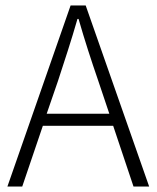

<svg xmlns="http://www.w3.org/2000/svg" viewBox="-20 -679 570 699"><path d="M7 0 237 -659H292L523 0H466L392 -221H136L61 0ZM191 -384 150 -265H378L338 -384Q318 -442 300.5 -496.5Q283 -551 266 -610H262Q245 -551 227.5 -496.5Q210 -442 191 -384Z"/></svg>

Font: Assistant Light
Style: Regular
Weight: 300
Designer: Hebrew By Ben Nathan, Latin by Paul Hunt
Version: Version 3.000